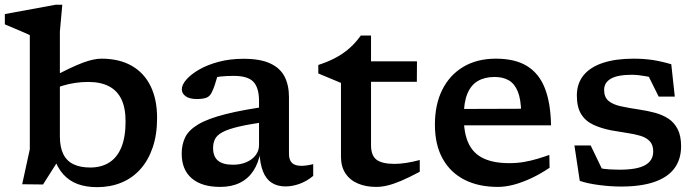

<svg xmlns="http://www.w3.org/2000/svg" viewBox="-32 -760 2877 792"><path d="M189 -114H218.5L145.5 1L59.5 0L91 -144.5V-615Q84.5 -618.5 67.5 -625.8Q50.5 -633 29 -642.2Q7.5 -651.5 -12 -659.5V-702L197.5 -740.5H225L215 -630V-197.5Q215 -153 229 -124.5Q243 -96 271 -82.5Q299 -69 340.5 -69Q386 -69 418.8 -89.8Q451.5 -110.5 468.8 -152.8Q486 -195 486 -259.5Q486 -314.5 468.8 -350.5Q451.5 -386.5 417.2 -404.2Q383 -422 331.5 -422Q305 -422 278 -418Q251 -414 224.8 -406Q198.5 -398 173.5 -386.5L173 -435.5Q218.5 -460.5 252.2 -476.5Q286 -492.5 310.2 -501.5Q334.5 -510.5 353 -514.2Q371.5 -518 386.5 -518Q460 -518 511.5 -488.5Q563 -459 589.5 -404.2Q616 -349.5 616 -273.5Q616 -205 598 -152Q580 -99 547.2 -62.2Q514.5 -25.5 469 -6.8Q423.5 12 368.5 12Q324 12 289.2 -0.5Q254.5 -13 229.2 -40.8Q204 -68.5 189 -114Z M1091 -324 1074.5 -258.5Q999.5 -248.5 954.5 -238Q909.5 -227.5 886.2 -215Q863 -202.5 855 -186.5Q847 -170.5 847 -149.5Q847 -114.5 867 -97.5Q887 -80.5 929.5 -80.5Q960 -80.5 984.2 -91Q1008.5 -101.5 1022.5 -119.8Q1036.5 -138 1036.5 -161V-344Q1036.5 -397 1013.8 -422Q991 -447 932 -447Q902.5 -447 879.2 -444.5Q856 -442 836.5 -437L871.5 -474Q867 -453.5 862.5 -437.5Q858 -421.5 853.5 -408.2Q849 -395 843 -382Q834.5 -362.5 819.5 -357Q804.5 -351.5 780.5 -351.5Q749.5 -351.5 733.8 -363Q718 -374.5 718 -391.5Q718 -410 736.5 -431.5Q755 -453 789 -472.8Q823 -492.5 869.8 -505Q916.5 -517.5 973 -517.5Q1042 -517.5 1083 -498.2Q1124 -479 1142 -443.8Q1160 -408.5 1160 -359.5V-127Q1160 -108.5 1165.8 -97.2Q1171.5 -86 1183 -81Q1194.5 -76 1211.5 -76Q1222 -76 1234.2 -77.8Q1246.5 -79.5 1260 -83V-34.5Q1234.5 -13 1204.5 -2Q1174.5 9 1146 9Q1112.5 9 1089 -6Q1065.5 -21 1053 -52.5Q1040.5 -84 1038 -133L1042.5 -135Q1034.5 -87.5 1013 -55Q991.5 -22.5 957.2 -5.8Q923 11 876.5 11Q800 11 758.8 -24.5Q717.5 -60 717.5 -126.5Q717.5 -164 732 -193.8Q746.5 -223.5 785.8 -247Q825 -270.5 898.8 -289.2Q972.5 -308 1091 -324Z M1498.5 -161Q1498.5 -118.5 1521.2 -101.2Q1544 -84 1595.5 -84Q1617.5 -84 1643.5 -88Q1669.5 -92 1699.5 -100V-51.5Q1654.5 -27.5 1622.5 -14Q1590.5 -0.5 1566 5.2Q1541.5 11 1519.5 11Q1477.5 11 1444.8 -2.8Q1412 -16.5 1393.2 -44.5Q1374.5 -72.5 1374.5 -114V-418L1281 -457V-492Q1305.5 -500 1326.2 -509Q1347 -518 1365 -528.8Q1383 -539.5 1398.8 -552Q1414.5 -564.5 1428.8 -579.8Q1443 -595 1456.5 -613.5H1498.5V-491ZM1449.5 -422.5 1452.5 -507H1688L1687.5 -422.5Z M2013.5 -518Q2093.5 -518 2143 -487Q2192.5 -456 2216 -395Q2239.5 -334 2241 -243H1858L1855.5 -310.5L2150.5 -311.5L2118 -294.5Q2117 -350 2104 -382.2Q2091 -414.5 2067 -428.5Q2043 -442.5 2008.5 -442.5Q1967.5 -442.5 1939 -425.8Q1910.5 -409 1895.8 -373.2Q1881 -337.5 1881 -278.5Q1881 -210 1901 -168Q1921 -126 1962.8 -106.5Q2004.5 -87 2069 -87Q2101 -87 2129.8 -92Q2158.5 -97 2184.5 -104.8Q2210.5 -112.5 2234 -121L2235 -68Q2198 -43 2160.2 -25.2Q2122.5 -7.5 2087.5 1.8Q2052.5 11 2021.5 11Q1941.5 11 1883.5 -18.8Q1825.5 -48.5 1793.8 -105.8Q1762 -163 1762 -246Q1762 -329 1792.5 -390Q1823 -451 1879.5 -484.5Q1936 -518 2013.5 -518Z M2581.5 -518Q2622 -518 2658.2 -512.8Q2694.5 -507.5 2737 -495L2751.5 -361.5H2685L2624 -484.5L2699 -427.5Q2665.5 -439.5 2632.5 -445.5Q2599.5 -451.5 2574 -451.5Q2516 -451.5 2488 -435.5Q2460 -419.5 2460 -389Q2460 -359.5 2477.8 -344.2Q2495.5 -329 2528.2 -321.8Q2561 -314.5 2605.5 -308Q2639 -303 2669.8 -294.8Q2700.5 -286.5 2724.8 -270.8Q2749 -255 2763.2 -227.5Q2777.5 -200 2777.5 -157Q2777.5 -103 2750.2 -66Q2723 -29 2668 -9.8Q2613 9.5 2529.5 9.5Q2486 9.5 2438.5 3.2Q2391 -3 2359.5 -14L2337.5 -160H2404.5L2471.5 -21L2405 -75Q2422.5 -69.5 2442.8 -66Q2463 -62.5 2483.8 -61.2Q2504.5 -60 2523.5 -60Q2596 -60 2629.2 -78.8Q2662.5 -97.5 2662.5 -135Q2662.5 -162.5 2648.2 -177.5Q2634 -192.5 2609.8 -199.8Q2585.5 -207 2554.8 -211.5Q2524 -216 2491 -222Q2447 -230.5 2414.8 -245.8Q2382.5 -261 2365 -289.8Q2347.5 -318.5 2347.5 -366Q2347.5 -415.5 2375.2 -449.5Q2403 -483.5 2455.5 -500.8Q2508 -518 2581.5 -518Z"/></svg>

Font: Newsreader 7pt Medium
Style: Regular
Weight: 500
Designer: Hugues Gentile
Foundry: Production Type
Version: Version 1.003